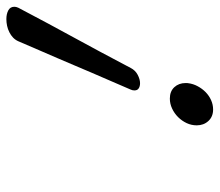

<svg xmlns="http://www.w3.org/2000/svg" viewBox="-62 -600 670 585"><g transform="rotate(-90 272.5 -307.0)"><path d="M312 -67.9Q310.1 -52.7 302.7 -39.1Q295.4 -25.4 284.7 -14.9Q273.9 -4.4 260.3 1.7Q246.6 7.8 231.9 7.8Q210 7.8 196.8 -6.6Q183.6 -21 183.6 -42Q183.6 -58.1 190.4 -72.8Q197.3 -87.4 208.7 -98.9Q220.2 -110.4 234.9 -117.2Q249.5 -124 265.1 -124Q287.1 -124 299.8 -110.4Q312.5 -96.7 312.5 -75.7Q312.5 -73.7 312.5 -72Q312.5 -70.3 312 -67.9ZM542 -585.9Q515.1 -534.7 493.2 -493.9Q471.2 -453.1 450.2 -414.6Q429.2 -376 407.2 -335.2Q385.3 -294.4 358.4 -243.2Q351.1 -229 337.4 -221.9Q323.7 -214.8 312 -214.8Q302.2 -214.8 296.1 -219Q290 -223.1 290 -231.9Q290 -237.8 292.5 -243.2Q307.1 -277.3 319.8 -306.4Q332.5 -335.4 344 -362.3Q355.5 -389.2 366.2 -414.6Q377 -439.9 388.4 -466.6Q399.9 -493.2 412.6 -522.5Q425.3 -551.8 439.9 -585.9Q443.8 -594.7 450.9 -601.6Q458 -608.4 467.3 -613Q476.6 -617.7 486.8 -619.9Q497.1 -622.1 507.3 -622.1Q522.9 -622.1 533.9 -616.2Q544.9 -610.4 544.9 -597.7Q544.9 -592.3 542 -585.9Z"/></g></svg>

Font: Damion
Style: Regular
Weight: 400
Foundry: vernon adams
Version: Version 1.000